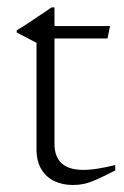

<svg xmlns="http://www.w3.org/2000/svg" viewBox="-20 -508 344 534"><path d="M131.5 -108.5Q131.5 -72.5 151.2 -54Q171 -35.5 212 -35.5Q230.5 -35.5 252.2 -39Q274 -42.5 300.5 -49V-34Q267.5 -17 247.5 -8.2Q227.5 0.5 213.2 3.5Q199 6.5 182.5 6.5Q154.5 6.5 131.5 -4.2Q108.5 -15 95 -37.2Q81.5 -59.5 81.5 -93.5V-389L26.5 -417.5V-423.5Q36.5 -429.5 46 -435.5Q55.5 -441.5 65 -448Q74.5 -454.5 84.2 -461Q94 -467.5 103.8 -474Q113.5 -480.5 123.5 -487.5H131.5V-420ZM105 -401V-435.5H286L279 -401Z"/></svg>

Font: Newsreader 24pt Light
Style: Regular
Weight: 300
Designer: Hugues Gentile
Foundry: Production Type
Version: Version 1.003